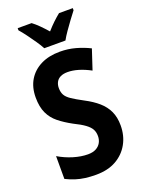

<svg xmlns="http://www.w3.org/2000/svg" viewBox="-173 -1012 821 1100"><g transform="rotate(-20 238.0 -461.5)"><path d="M444 -208Q444 -146 416.5 -96.5Q389 -47 338.5 -18.5Q288 10 216 10Q181 10 150.5 6Q120 2 92 -7Q64 -16 36 -30V-169Q78 -144 124.5 -130Q171 -116 212 -116Q242 -116 261.5 -126.5Q281 -137 291 -155Q301 -173 301 -195Q301 -219 291.5 -236.5Q282 -254 258.5 -271.5Q235 -289 190 -311Q144 -336 110.5 -363Q77 -390 59 -428.5Q41 -467 41 -524Q41 -586 68 -630.5Q95 -675 144 -699.5Q193 -724 260 -724Q310 -724 355 -711.5Q400 -699 440 -679L400 -558Q363 -578 328 -588.5Q293 -599 262 -599Q236 -599 218.5 -590.5Q201 -582 192.5 -566Q184 -550 184 -530Q184 -505 193.5 -487.5Q203 -470 227.5 -453.5Q252 -437 297 -413Q345 -388 377.5 -359.5Q410 -331 427 -294.5Q444 -258 444 -208ZM184 -773Q173 -794 154.5 -821Q136 -848 116 -875Q96 -902 80 -920V-933H165Q185 -918 205.5 -897.5Q226 -877 248 -852Q271 -878 291 -897Q311 -916 332 -933H416V-920Q401 -901 381.5 -874.5Q362 -848 343.5 -821.5Q325 -795 313 -773Z"/></g></svg>

Font: Noto Sans Khmer Condensed
Style: Bold
Weight: 700
Width: 3
Designer: Danh Hong and the Monotype Design Team
Foundry: Monotype Imaging Inc.
Version: Version 2.004